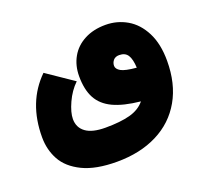

<svg xmlns="http://www.w3.org/2000/svg" viewBox="-94 -437 788 731"><g transform="rotate(-20 300.0 -71.5)"><path d="M26.5 -3.5Q26.5 -145.5 115.5 -232.5L223.5 -159Q195.5 -132 178 -93.5Q160.5 -55 160.5 -28.5Q160.5 6 186.8 25.2Q213 44.5 266.5 44.5Q327 44.5 366 34Q405 23.5 427 -3.5Q358.5 -10.5 317.2 -30Q276 -49.5 257.2 -84.5Q238.5 -119.5 238.5 -173.5Q238.5 -217 257.8 -251Q277 -285 313.5 -304.2Q350 -323.5 399 -323.5Q446 -323.5 485.8 -300.5Q525.5 -277.5 549.5 -230.5Q573.5 -183.5 573.5 -115Q573.5 -22.5 535.5 44.2Q497.5 111 427.5 146.2Q357.5 181.5 263.5 181.5Q178 181.5 125 155.8Q72 130 49.2 88.5Q26.5 47 26.5 -3.5ZM456 -129.5Q454.5 -163.5 444 -180.5Q433.5 -197.5 409 -197.5Q393.5 -197.5 385.2 -187.8Q377 -178 377 -165.5Q377 -152.5 393.5 -143Q410 -133.5 456 -129.5Z"/></g></svg>

Font: JuliaMono Black
Style: Regular
Weight: 900
Monospace: yes
Designer: cormullion
Foundry: corm
Version: Version 0.054; ttfautohint (v1.8.4)